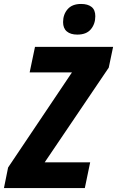

<svg xmlns="http://www.w3.org/2000/svg" viewBox="-59 -951 592 971"><path d="M-39 0 -18 -104 305 -585H91L118 -714H513L491 -609L167 -130H397L370 0ZM332 -776Q298 -776 279 -792Q260 -808 260 -839Q260 -878 283 -904.5Q306 -931 351 -931Q385 -931 404 -916Q423 -901 423 -869Q423 -830 400.5 -803Q378 -776 332 -776Z"/></svg>

Font: Noto Sans Condensed ExtraBold
Style: Italic
Weight: 800
Width: 3
Italic angle: -12°
Designer: Monotype Design Team
Foundry: Monotype Imaging Inc.
Version: Version 2.013; ttfautohint (v1.8.4.7-5d5b)